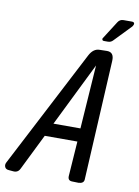

<svg xmlns="http://www.w3.org/2000/svg" viewBox="-160 -965 745 1030"><g transform="rotate(10 212.0 -450.0)"><path d="M153.8 -289.1H300.8L324.7 -636.2ZM119.1 -216.8 22 -20Q10.7 2.9 -15.1 0L-38.1 -2Q-55.2 -2.9 -60.5 -14.9Q-65.9 -26.9 -59.1 -40L273.9 -682.1Q294.9 -722.2 329.1 -722.2L369.1 -723.1Q408.7 -723.1 405.8 -674.8L371.1 -22Q369.1 -1 340.8 0L307.1 -1Q281.7 -1 283.7 -27.8L296.9 -216.8ZM472.7 -901.4Q483.9 -901.4 486.3 -894.8Q488.8 -888.2 480 -876L392.6 -785.2Q381.8 -772.9 364.7 -772.9H343.8Q335.9 -772.9 334 -778.6Q332 -784.2 335 -787.1L397 -884.3Q407.7 -901.4 427.7 -901.4Z"/></g></svg>

Font: Allan
Style: Regular
Weight: 400
Designer: Anton Koovit
Foundry: Anton Koovit
Version: Version 1.002